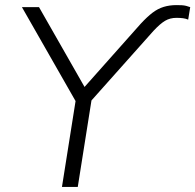

<svg xmlns="http://www.w3.org/2000/svg" viewBox="-20 -733 766 753"><path d="M223 0 281 -366 287 -318 66 -705H133L319 -379H300L532 -640Q557 -667 578 -683Q599 -699 622 -706Q645 -713 672 -713Q684 -713 693 -712.5Q702 -712 710 -710Q718 -708 726 -705L718 -656Q709 -660 698 -661.5Q687 -663 672 -663Q647 -663 627.5 -651.5Q608 -640 582 -612L320 -318L343 -366L285 0Z"/></svg>

Font: Nunito Sans 12pt ExtraLight 12pt Light
Style: Italic
Weight: 300
Italic angle: -9°
Version: Version 3.101;gftools[0.9.27]